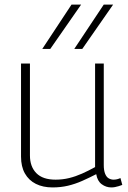

<svg xmlns="http://www.w3.org/2000/svg" viewBox="-20 -810 560 840"><path d="M210 10Q168 10 137 -5.5Q106 -21 89 -51Q72 -81 72 -125V-532H111V-130Q111 -81 139 -52.5Q167 -24 223 -24Q254 -24 282.5 -31Q311 -38 339 -50.5Q367 -63 396 -79V-532H434V-88Q434 -64 440 -49.5Q446 -35 456 -29.5Q466 -24 477 -24Q492 -24 507 -31L515 -1Q507 2 499 4.5Q491 7 483 8.5Q475 10 467 10Q444 10 425 -4Q406 -18 401 -48Q370 -32 339.5 -18.5Q309 -5 277.5 2.5Q246 10 210 10ZM305 -596 434 -790H475L340 -596ZM165 -596 293 -790H335L200 -596Z"/></svg>

Font: Georama ExtraCondensed Thin ExtraLight
Style: Regular
Weight: 250
Version: Version 1.001